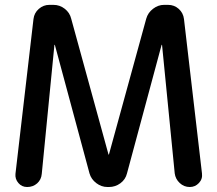

<svg xmlns="http://www.w3.org/2000/svg" viewBox="-20 -750 872 770"><path d="M88.9 0Q67.4 0 53.7 -16.1Q40 -32.2 42 -52.7L114.3 -673.8Q117.2 -698.2 135.7 -714.4Q154.3 -730.5 177.7 -730.5H194.3Q219.7 -730.5 239.7 -714.8Q259.8 -699.2 265.6 -674.8L415 -130.9Q415 -129.9 416 -129.9Q417 -129.9 417 -130.9L566.4 -674.8Q573.2 -699.2 593.8 -714.8Q614.3 -730.5 637.7 -730.5H654.3Q678.7 -730.5 696.8 -714.4Q714.8 -698.2 717.8 -673.8L790 -54.7Q793 -32.2 777.8 -16.1Q762.7 0 741.2 0Q717.8 0 700.7 -16.1Q683.6 -32.2 680.7 -54.7L629.9 -569.3Q629.9 -570.3 628.9 -570.3Q627.9 -570.3 627.9 -569.3L489.3 -54.7Q483.4 -30.3 462.9 -15.1Q442.4 0 417 0H411.1Q386.7 0 366.2 -15.6Q345.7 -31.2 338.9 -54.7L200.2 -569.3Q200.2 -570.3 199.2 -570.3Q198.2 -570.3 198.2 -569.3L147.5 -52.7Q145.5 -29.3 128.9 -14.6Q112.3 0 88.9 0Z"/></svg>

Font: Rounded Mgen+ 2p medium
Style: Regular
Weight: 500
Designer: [Source Han Sans]
Ryoko NISHIZUKA  (kana & ideographs); Paul D. Hunt (Latin, Greek & Cyrillic); Wenlong ZHANG  (bopomofo
Version: Version 1.059.20150602